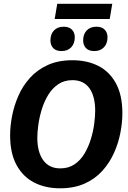

<svg xmlns="http://www.w3.org/2000/svg" viewBox="-20 -980 673 1012"><path d="M296.7 12.5Q219.2 12.5 160 -17.9Q100.8 -48.3 67.1 -110.4Q33.3 -172.5 33.3 -266.7Q33.3 -315 43.8 -369.2Q54.2 -423.3 77.1 -475.4Q100 -527.5 137.9 -569.6Q175.8 -611.7 231.2 -637.1Q286.7 -662.5 361.7 -662.5Q440 -662.5 499.2 -632.1Q558.3 -601.7 591.7 -539.6Q625 -477.5 625 -383.3Q625 -335 614.6 -280.4Q604.2 -225.8 580.8 -173.8Q557.5 -121.7 519.6 -79.6Q481.7 -37.5 426.2 -12.5Q370.8 12.5 296.7 12.5ZM297.5 -92.5Q341.7 -92.5 373.3 -114.2Q405 -135.8 425.8 -171.2Q446.7 -206.7 459.2 -247.9Q471.7 -289.2 476.7 -328.3Q481.7 -367.5 481.7 -395.8Q481.7 -472.5 451.2 -515Q420.8 -557.5 361.7 -557.5Q318.3 -557.5 286.7 -535.8Q255 -514.2 233.8 -479.2Q212.5 -444.2 200 -402.9Q187.5 -361.7 182.1 -322.5Q176.7 -283.3 176.7 -254.2Q176.7 -178.3 207.9 -135.4Q239.2 -92.5 297.5 -92.5ZM268.3 -880 281.7 -960H571.7L558.3 -880ZM304.2 -710.8Q275.8 -710.8 260.8 -726.2Q245.8 -741.7 245.8 -767.5Q245.8 -800 264.6 -819.6Q283.3 -839.2 315.8 -839.2Q344.2 -839.2 359.2 -823.8Q374.2 -808.3 374.2 -783.3Q374.2 -750.8 355.4 -730.8Q336.7 -710.8 304.2 -710.8ZM476.7 -710.8Q448.3 -710.8 433.3 -726.2Q418.3 -741.7 418.3 -767.5Q418.3 -800 437.1 -819.6Q455.8 -839.2 488.3 -839.2Q516.7 -839.2 531.7 -823.8Q546.7 -808.3 546.7 -783.3Q546.7 -750.8 527.9 -730.8Q509.2 -710.8 476.7 -710.8Z"/></svg>

Font: Familjen Grotesk
Style: Bold Italic
Weight: 700
Italic angle: -9.46201°
Designer: Anders Wikstroem, Jonas Baeckman, Matilda Gysing, Kristian Moeller
Foundry: Familjen STHLM AB
Version: Version 2.002; ttfautohint (v1.8.4.7-5d5b)